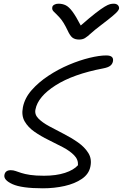

<svg xmlns="http://www.w3.org/2000/svg" viewBox="-20 -1010 664 1039"><path d="M212 9Q97 9 47.5 -13.5Q-2 -36 4 -64Q9 -89 38 -89Q52 -89 64.5 -84.5Q77 -80 95.5 -74Q114 -68 143 -63.5Q172 -59 218 -59Q284 -59 331.5 -74.5Q379 -90 402 -116Q404 -147 380.5 -170.5Q357 -194 320 -213.5Q283 -233 242 -253Q201 -273 166.5 -297Q132 -321 113.5 -353Q95 -385 104 -430Q114 -480 151.5 -522.5Q189 -565 242 -600Q295 -635 353 -659.5Q411 -684 464.5 -697Q518 -710 555 -710Q598 -710 591 -677Q588 -663 576.5 -654Q565 -645 539 -640Q376 -609 280.5 -548Q185 -487 172 -418Q166 -391 187.5 -369Q209 -347 246 -327Q283 -307 325 -285.5Q367 -264 402.5 -239Q438 -214 458 -182Q478 -150 469 -108Q461 -68 423 -42Q385 -16 329.5 -3.5Q274 9 212 9ZM595 -990Q611 -990 618.5 -981.5Q626 -973 624 -962Q622 -956 615.5 -948Q609 -940 589.5 -923.5Q570 -907 528 -875Q491 -847 472 -829.5Q453 -812 440 -804Q427 -796 408 -796Q386 -796 372.5 -806Q359 -816 345 -847Q323 -893 303 -914.5Q283 -936 271.5 -946.5Q260 -957 263 -971Q264 -979 273.5 -984.5Q283 -990 296 -990Q318 -990 335.5 -981.5Q353 -973 372 -947.5Q391 -922 417 -872Q466 -915 497 -939Q528 -963 546.5 -974Q565 -985 575.5 -987.5Q586 -990 595 -990Z"/></svg>

Font: Shantell Sans Normal
Style: Italic
Weight: 300
Italic angle: -11.31°
Designer: Stephen Nixon, Anya Danilova, Shantell Martin
Foundry: Arrow Type
Version: Version 1.008;[a672d596b]